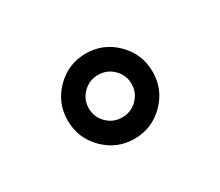

<svg xmlns="http://www.w3.org/2000/svg" viewBox="-64 -874 628 547"><g transform="rotate(-30 250.0 -600.0)"><path d="M299.8 -649.4Q279.3 -669.9 250 -669.9Q220.7 -669.9 200.2 -649.4Q179.7 -628.9 179.7 -600.1Q179.7 -571.3 200.2 -550.8Q220.7 -530.3 250 -530.3Q279.3 -530.3 299.8 -550.8Q320.3 -571.3 320.3 -600.1Q320.3 -628.9 299.8 -649.4ZM348.6 -501Q307.6 -460 250 -460Q192.4 -460 151.4 -501Q110.4 -542 110.4 -600.1Q110.4 -658.2 151.4 -699.2Q192.4 -740.2 250 -740.2Q307.6 -740.2 348.6 -699.2Q389.6 -658.2 389.6 -600.1Q389.6 -542 348.6 -501Z"/></g></svg>

Font: Rounded-X Mgen+ 1m regular
Style: Regular
Weight: 400
Designer: [Source Han Sans]
Ryoko NISHIZUKA  (kana & ideographs); Paul D. Hunt (Latin, Greek & Cyrillic); Wenlong ZHANG  (bopomofo
Version: Version 1.059.20150602